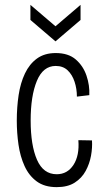

<svg xmlns="http://www.w3.org/2000/svg" viewBox="-20 -758 425 789"><path d="M213 11Q163 11 131 -12.5Q99 -36 81 -75.5Q63 -115 56 -163.5Q49 -212 49 -262Q49 -317 56.5 -367Q64 -417 82.5 -456Q101 -495 132 -517.5Q163 -540 209 -540Q261 -540 291.5 -513.5Q322 -487 335.5 -447Q349 -407 347 -367L296 -361Q296 -393 286.5 -422Q277 -451 258 -469Q239 -487 209 -487Q157 -487 131.5 -425.5Q106 -364 106 -263Q106 -161 132 -101.5Q158 -42 213 -42Q257 -42 282 -80.5Q307 -119 302 -182L358 -181Q360 -151 354 -118Q348 -85 332 -55.5Q316 -26 287 -7.5Q258 11 213 11ZM105 -738 208 -650 311 -738V-676L208 -588L105 -676Z"/></svg>

Font: Bricolage Grotesque 10pt Condensed ExtraLight
Style: Regular
Weight: 200
Width: 3
Designer: Mathieu Triay
Foundry: Atelier Triay
Version: Version 1.000; ttfautohint (v1.8.4.7-5d5b);gftools[0.9.32]